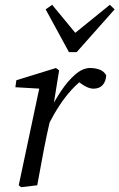

<svg xmlns="http://www.w3.org/2000/svg" viewBox="-20 -771 497 799"><path d="M183 -255 170 -304H183Q205 -348 233 -390.5Q261 -433 292.5 -460.5Q324 -488 355 -488Q376 -488 394 -481.5Q412 -475 422 -458Q421 -433 407.5 -417.5Q394 -402 369 -402Q353 -402 334 -412.5Q315 -423 298 -439L286 -451L336 -454V-448Q305 -427 278.5 -398Q252 -369 228.5 -333.5Q205 -298 183 -255ZM58 0 146 -415 164 -401 44 -408 48 -437 213 -488 226 -478 202 -329 197 -309 175 -210Q164 -158 154.5 -105.5Q145 -53 135 0L68 8ZM197 -751 311 -613H267L437 -751L457 -732L299 -554H267L170 -732Z"/></svg>

Font: Source Serif 4
Style: Italic
Weight: 400
Italic angle: -12°
Designer: Frank Grießhammer
Foundry: Adobe Systems Incorporated
Version: Version 4.004;hotconv 1.0.116;makeotfexe 2.5.65601